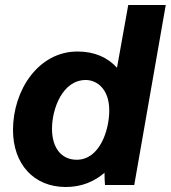

<svg xmlns="http://www.w3.org/2000/svg" viewBox="-20 -740 683 768"><path d="M400 0H517L643 -720H493L448 -469C411 -510 358 -534 290 -534C134 -534 32 -380 32 -220C32 -84 115 8 243 8C306 8 358 -14 398 -49C398 -29 399 -10 400 0ZM323 -420C365 -420 417 -387 417 -298C417 -218 378 -101 287 -101C225 -101 188 -149 188 -225C188 -305 230 -420 323 -420Z"/></svg>

Font: Fixel Text 20240404
Style: Bold Italic
Weight: 700
Width: 4
Italic angle: -10°
Designer: AlfaBravo + MacPaw
Foundry: Kyrylo Tkachov, Marchela Mozhyna, Serhii Makarenko, Maria Weinstein, Zakhar Kryvoshyya
Version: Version 1.211;Glyphs 3.2 (3225)